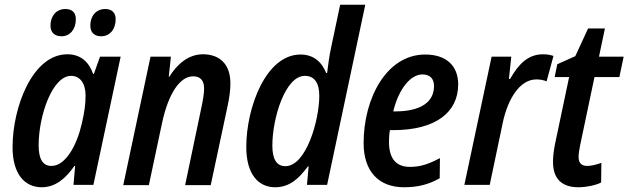

<svg xmlns="http://www.w3.org/2000/svg" viewBox="-20 -780 2651 810"><path d="M240 -627C275 -627 300 -656 300 -699C300 -728 283 -742 256 -742C216 -742 193 -711 193 -672C193 -642 211 -627 240 -627ZM407 -627C443 -627 468 -656 468 -699C468 -728 450 -742 424 -742C384 -742 361 -711 361 -672C361 -642 379 -627 407 -627ZM197 -80C161 -80 143 -108 143 -167C143 -290 200 -460 280 -460C318 -460 341 -428 341 -377C341 -344 337 -308 325 -258C304 -167 257 -80 197 -80ZM156 10C214 10 257 -27 294 -80H297L290 0H374L489 -541H402L376 -468H373C355 -519 320 -551 264 -551C117 -551 33 -328 33 -159C33 -47 83 10 156 10Z M500 1H608L663 -258C690 -386 739 -458 795 -458C826 -458 842 -439 841 -405C841 -384 836 -357 830 -328L761 1H869L940 -332C947 -364 952 -398 952 -426C953 -509 907 -551 836 -551C775 -551 728 -510 694 -456H692L701 -541H615Z M1184 -79C1147 -79 1129 -108 1129 -166C1129 -281 1183 -460 1266 -460C1308 -460 1327 -428 1327 -376C1327 -273 1272 -79 1184 -79ZM1141 10C1200 10 1240 -25 1279 -78H1282L1275 0H1360L1521 -760H1415L1377 -580C1369 -544 1364 -503 1360 -472H1356C1338 -518 1303 -550 1248 -550C1101 -550 1019 -325 1019 -160C1019 -46 1069 10 1141 10Z M1684 10C1744 10 1789 -2 1835 -28L1836 -113C1787 -87 1753 -76 1709 -76C1650 -76 1621 -112 1621 -182C1621 -198 1622 -215 1625 -231H1639C1819 -231 1913 -307 1913 -424C1913 -503 1862 -550 1774 -550C1611 -550 1514 -366 1514 -176C1514 -57 1578 10 1684 10ZM1639 -310C1662 -405 1712 -466 1762 -466C1795 -466 1811 -447 1811 -417C1811 -350 1756 -310 1647 -310Z M1939 0H2046L2101 -262C2121 -357 2170 -445 2243 -445C2259 -445 2273 -442 2286 -437L2315 -544C2301 -549 2285 -551 2271 -551C2209 -551 2168 -511 2132 -447H2127L2137 -541H2054Z M2420 10C2453 10 2492 2 2516 -10L2517 -93C2495 -85 2474 -80 2457 -80C2432 -80 2420 -94 2421 -120C2421 -132 2424 -149 2427 -165L2488 -455H2593L2611 -541H2507L2532 -660H2461L2407 -543L2331 -509L2320 -455H2381L2321 -170C2316 -143 2313 -119 2313 -100C2312 -25 2351 10 2420 10Z"/></svg>

Font: Noto Sans Display SemiCondensed Medium
Style: Italic
Weight: 500
Width: 4
Italic angle: -12°
Designer: Monotype Design Team
Foundry: Monotype Imaging Inc.
Version: Version 1.900